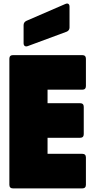

<svg xmlns="http://www.w3.org/2000/svg" viewBox="-20 -1046 520 1066"><path d="M457 -568V-720C457 -733 450 -740 437 -740H52C39 -740 32 -733 32 -720V-20C32 -7 39 0 52 0H437C450 0 457 -7 457 -20V-172C457 -185 450 -192 437 -192H244V-281H425C438 -281 445 -288 445 -301V-453C445 -466 438 -473 425 -473H244V-548H437C450 -548 457 -555 457 -568ZM134 -790 350 -870C360 -874 366 -882 366 -893V-1009C366 -1024 357 -1030 343 -1024L126 -930C116 -925 111 -917 111 -906V-806C111 -792 120 -785 134 -790Z"/></svg>

Font: Malmofest Black-Rounded
Style: Regular
Weight: 800
Designer: Jonny Pinhorn (Poppins), Kolossal
Version: Version 1.004;Glyphs 3.1.2 (3151)